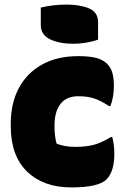

<svg xmlns="http://www.w3.org/2000/svg" viewBox="-20 -805 540 838"><path d="M322 -560Q369 -560 399 -552.5Q429 -545 448 -526Q463 -511 470 -488.5Q477 -466 477 -430Q477 -408 473.5 -385.5Q470 -363 462 -342H456Q418 -367 389 -376Q360 -385 322 -385Q270 -385 244 -351.5Q218 -318 218 -258V-249Q218 -211 227 -178Q262 -164 308 -164Q356 -164 389.5 -173Q423 -182 464 -207H470Q479 -173 479 -133Q479 -57 445 -22Q410 13 291 13Q170 13 98.5 -56Q27 -125 27 -254V-266Q27 -354 62 -420Q97 -486 163 -523Q229 -560 322 -560ZM158 -772Q213 -785 270 -785Q329 -785 368.5 -768.5Q408 -752 408 -708V-632Q383 -623 354.5 -618.5Q326 -614 300 -614Q239 -614 198.5 -633.5Q158 -653 158 -696Z"/></svg>

Font: Recursive Sn Csl St Blk
Style: Regular
Weight: 900
Version: Version 1.079;hotconv 1.0.112;makeotfexe 2.5.65598; ttfautoh